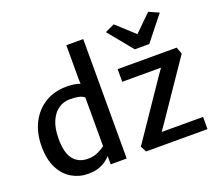

<svg xmlns="http://www.w3.org/2000/svg" viewBox="-136 -1028 1397 1228"><g transform="rotate(-20 562.5 -413.5)"><path d="M422 0V-74L416 -77V-471L420 -474L416 -584V-813H531V0ZM266.5 8Q208 8 157.8 -21Q107.5 -50 76.8 -109Q46 -168 46 -258.5Q46 -349 81 -417.8Q116 -486.5 178.8 -525.2Q241.5 -564 326 -564Q377.5 -564 412.5 -551.8Q447.5 -539.5 457 -531L416 -457.5Q401 -470.5 376.2 -475.5Q351.5 -480.5 317.5 -480.5Q275 -480.5 240.8 -457Q206.5 -433.5 186 -387Q165.5 -340.5 165 -272Q163.5 -174 199 -128.5Q234.5 -83 298.5 -83Q337.5 -83 368.2 -97.5Q399 -112 416 -125.5L435 -68.5Q423 -56 403 -38Q383 -20 350 -6Q317 8 266.5 8ZM663 0 642 -40 907 -430 936 -471H672V-557H1074L1091 -510L828 -124L799 -83H1081V0ZM682.5 -805 746.5 -835 867.5 -724 981 -835 1049 -804.5 917 -638.5H818.5Z"/></g></svg>

Font: Tracken
Style: Regular
Weight: 400
Designer: Eben Sorkin
Foundry: Eben Sorkin
Version: Version 2.001